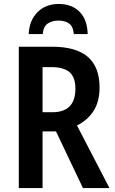

<svg xmlns="http://www.w3.org/2000/svg" viewBox="-20 -950 579 970"><path d="M242 -714Q365 -714 424 -662.5Q483 -611 483 -508Q483 -437 453 -390Q423 -343 369 -316L533 0H399L263 -286H195V0H75V-714ZM239 -611H195V-383H244Q361 -383 361 -502Q361 -560 331 -585.5Q301 -611 239 -611ZM276 -930Q343 -930 382 -890.5Q421 -851 423 -778H353Q350 -815 330 -830.5Q310 -846 275 -846Q243 -846 221 -831Q199 -816 196 -778H125Q128 -847 169.5 -888.5Q211 -930 276 -930Z"/></svg>

Font: Noto Sans Condensed SemiBold
Style: Regular
Weight: 600
Width: 3
Designer: Monotype Design Team
Foundry: Monotype Imaging Inc.
Version: Version 2.013; ttfautohint (v1.8.4.7-5d5b)